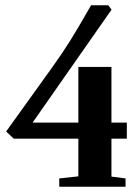

<svg xmlns="http://www.w3.org/2000/svg" viewBox="-20 -711 509 731"><path d="M32.2 -183.1 3.4 -210.4 176.3 -451.2Q217.8 -508.8 247.3 -556.2Q276.9 -603.5 326.7 -690.9H392.1L404.8 -674.3L104 -244.1H278.3V-456.1H404.3V-244.1H462.9V-183.1H404.3V-38.6L458 -31.7V0H205.6V-31.7L278.3 -39.6V-183.1Z"/></svg>

Font: Elstob 10pt
Style: Bold
Weight: 700
Designer: Peter S. Baker
Version: Version 1.015